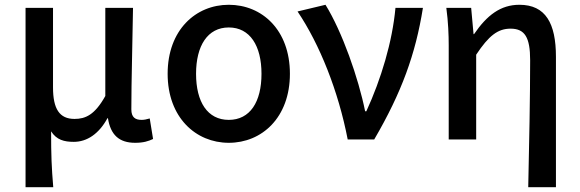

<svg xmlns="http://www.w3.org/2000/svg" viewBox="-20 -584 2428 804"><path d="M87 200H203C196 117 194 66 194 -34C217 2 249 10 289 10C344 10 394 -23 430 -89H432C443 -19 479 14 546 14C581 14 602 7 621 -2L607 -88C594 -84 583 -82 573 -82C546 -82 530 -93 530 -126C530 -246 535 -408 537 -551H421V-182C377 -103 338 -86 292 -86C229 -86 202 -128 202 -218V-551H87Z M938 14C1077 14 1194 -92 1194 -275C1194 -459 1077 -564 938 -564C800 -564 682 -459 682 -275C682 -92 800 14 938 14ZM938 -82C849 -82 801 -157 801 -275C801 -392 849 -469 938 -469C1027 -469 1075 -392 1075 -275C1075 -157 1027 -82 938 -82Z M1436 0H1547C1662 -197 1720 -357 1751 -551H1636C1623 -409 1576 -253 1514 -118H1509C1481 -257 1413 -451 1343 -564L1226 -536C1319 -398 1397 -202 1436 0Z M2192 200H2308V-346C2308 -486 2265 -564 2155 -564C2076 -564 2019 -520 1965 -441H1963L1953 -551H1849C1857 -492 1859 -437 1859 -394V0H1974V-355C2027 -435 2065 -464 2118 -464C2178 -464 2200 -427 2200 -332C2200 -183 2196 23 2192 200Z"/></svg>

Font: Noto Sans CJK HK Medium
Style: Regular
Weight: 500
Designer: Ryoko NISHIZUKA 西塚涼子 (kana, bopomofo & ideographs); Paul D. Hunt (Latin, Greek & Cyrillic); Sandoll Communications 산돌커뮤니
Foundry: Adobe
Version: Version 2.004;hotconv 1.0.118;makeotfexe 2.5.65603